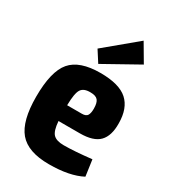

<svg xmlns="http://www.w3.org/2000/svg" viewBox="-187 -845 842 950"><g transform="rotate(30 234.0 -370.0)"><path d="M211 -540 170 -604 348 -752 408 -650ZM264 -106Q323 -106 422 -117L435 -25Q365 12 247 12Q127 12 76.5 -48Q26 -108 26 -246Q26 -391 75.5 -449Q125 -507 244 -507Q351 -507 398.5 -464.5Q446 -422 446 -335Q447 -265 414 -231Q381 -197 304 -197H182Q186 -143 204 -124.5Q222 -106 264 -106ZM249 -399Q210 -400 195.5 -377.5Q181 -355 180 -286H264Q288 -286 295.5 -299Q303 -312 303 -337Q303 -371 291 -385Q279 -399 249 -399Z"/></g></svg>

Font: exo2condensed_b
Style: Bold
Weight: 700
Width: 3
Designer: Natanael Gama
Version: Version 1.001;PS 001.001;hotconv 1.0.70;makeotf.lib2.5.58329